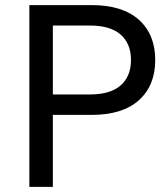

<svg xmlns="http://www.w3.org/2000/svg" viewBox="-20 -732 656 752"><path d="M339 -282H187V0H95V-712H339Q460 -712 524 -654.5Q588 -597 588 -497Q588 -397 524 -339.5Q460 -282 339 -282ZM187 -362H332Q412 -362 452.5 -397.5Q493 -433 493 -497Q493 -561 452.5 -596.5Q412 -632 332 -632H187Z"/></svg>

Font: CST
Style: Regular
Weight: 400
Version: Version 1.00